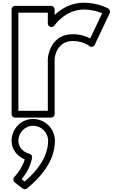

<svg xmlns="http://www.w3.org/2000/svg" viewBox="-20 -838 828 1409"><path d="M635.6 -500.1 648.8 -494.2C659.4 -492.8 670 -498.6 674.6 -508.3L785.6 -742.3C791 -753.7 786.7 -768.2 775.5 -774.7C773.5 -775.8 700.7 -818 595 -818C495 -818 423.1 -768.1 381 -728.1V-770C381 -780.7 371.1 -795 356 -795H90C79.3 -795 65 -785.1 65 -770V0C65 10.7 74.9 25 90 25H356C366.7 25 381 15.1 381 0V-406C381 -422.2 398.4 -537 514 -537C590.9 -537 634 -501.5 635.6 -500.1ZM115 -25V-745H331V-665C331 -649.9 345.3 -640 356 -640H359C367.5 -640 375.6 -645.1 379.6 -650.9C381.9 -654.3 460 -768 595 -768C655.2 -768 704.3 -751.8 729.7 -741.2L641.7 -555.7C615.5 -570.1 572.8 -587 514 -587C353.6 -587 331 -429.8 331 -406V-25ZM81.2 465.3C75.9 477.1 77.7 492.9 86.8 499.8L146.8 545.8C155.3 552.3 168.7 552.8 177.9 545.3C274.4 466.1 383 347.5 383 195C383 106 310.6 35 222 35C135.8 35 65 106.5 65 195C65 259.2 106.6 309.5 161.5 331.7C140.8 405.8 82.2 464.4 81.2 465.3ZM222 85C283.4 85 333 134 333 195C333 315.6 248.9 418.8 161.3 494L138.8 476.7C162.7 448.2 202.2 392.7 215.6 319.5C218.1 306 208.4 293.5 197 290.7C149 278.9 115 241.6 115 195C115 133.5 164.2 85 222 85Z"/></svg>

Font: Poland Can Into
Style: BigWritingsOLn
Weight: 700
Foundry: Cannot Into Space Fonts
Version: Version 0.92